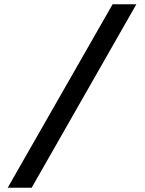

<svg xmlns="http://www.w3.org/2000/svg" viewBox="-20 -706 678 897"><path d="M16 171 506 -686H617L128 171Z"/></svg>

Font: Chivo Medium
Style: Bold
Weight: 700
Version: Version 2.002